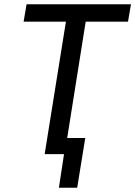

<svg xmlns="http://www.w3.org/2000/svg" viewBox="-20 -725 636 903"><path d="M257 158 281 0H190L290 -623H91L105 -705H596L582 -623H383L296 -76H381L343 158Z"/></svg>

Font: Nunito Sans 7pt Condensed Medium
Style: Italic
Weight: 500
Width: 3
Italic angle: -9°
Designer: Vernon Adams
Foundry: Vernon Adams
Version: Version 3.101;gftools[0.9.27]